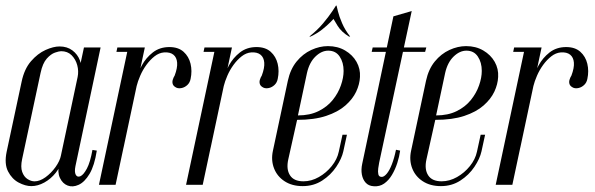

<svg xmlns="http://www.w3.org/2000/svg" viewBox="-35 -666 2144 692"><path d="M236.9 -67.2Q232.6 -46.2 238.1 -36.1Q243.6 -26 254.9 -30.9Q266.1 -35.9 278.2 -58.5Q290.2 -81.1 298.2 -125.6L313.9 -123.2Q305.5 -69.2 287.8 -39.4Q270 -9.6 248.4 0.1Q226.9 9.8 208.7 2.7Q190.5 -4.4 181 -24.8Q171.5 -45.1 178 -74.6L267.6 -495H327.6ZM244.8 -388.6Q249.1 -409.6 243.4 -431.1Q237.6 -452.5 223 -467Q208.4 -481.5 185.2 -481.5Q178.2 -481.5 163.4 -476.5Q148.5 -471.5 133.6 -454.8Q118.6 -438 111.2 -403L44.8 -92.9Q38.6 -64.1 45 -46.4Q51.4 -28.8 64.2 -20.6Q77.1 -12.4 89.5 -12.4Q108.5 -12.4 129 -27.2Q149.5 -42.1 165.1 -63.9Q180.8 -85.8 184.9 -106.5ZM189.5 -92Q183.6 -65.5 166 -43.4Q148.4 -21.2 124.8 -8.2Q101.2 4.8 78 4.8Q56.4 4.8 32.2 -8Q8.1 -20.8 -6 -48.2Q-20.1 -75.6 -11 -119.2L43 -371.8Q52.6 -417.5 76.7 -445.3Q100.8 -473.1 129.2 -485.9Q157.6 -498.6 179.6 -498.6Q207 -498.6 225.9 -484.4Q244.8 -470.1 252.9 -448.5Q261 -426.9 256.2 -402.6Z M406.6 -145.2 455 -375.1Q460.8 -401.9 475.9 -429.8Q491.1 -457.8 515.9 -477.1Q540.8 -496.4 575.4 -496.4Q607.6 -496.4 626.6 -479.4Q645.5 -462.4 651.8 -436.2Q658 -410 652 -381.9Q649.4 -368.2 640.4 -359.8Q631.4 -351.4 620.5 -348.9Q609.6 -346.4 601.2 -349.8Q590.2 -355 587.7 -362.8Q585.1 -370.5 587.8 -378.9Q590.4 -387.4 594.5 -393.6Q605 -421.5 603.4 -440.4Q601.9 -459.2 589.9 -468.9Q577.9 -478.6 556.2 -477.1Q538.1 -475.6 522.1 -463.1Q506 -450.5 492.6 -432.1Q479.2 -413.6 470.4 -393.1Q461.5 -372.5 457.5 -356L410.4 -134.6ZM321.6 0 427 -495H487L381.6 0ZM384.6 -479 388 -495H437L443.6 -479Z M720.6 -145.2 769 -375.1Q774.8 -401.9 789.9 -429.8Q805.1 -457.8 829.9 -477.1Q854.8 -496.4 889.4 -496.4Q921.6 -496.4 940.6 -479.4Q959.5 -462.4 965.8 -436.2Q972 -410 966 -381.9Q963.4 -368.2 954.4 -359.8Q945.4 -351.4 934.5 -348.9Q923.6 -346.4 915.2 -349.8Q904.2 -355 901.7 -362.8Q899.1 -370.5 901.8 -378.9Q904.4 -387.4 908.5 -393.6Q919 -421.5 917.4 -440.4Q915.9 -459.2 903.9 -468.9Q891.9 -478.6 870.2 -477.1Q852.1 -475.6 836.1 -463.1Q820 -450.5 806.6 -432.1Q793.2 -413.6 784.4 -393.1Q775.5 -372.5 771.5 -356L724.4 -134.6ZM635.6 0 741 -495H801L695.6 0ZM698.6 -479 702 -495H751L757.6 -479Z M948.5 -122 1002.4 -374.8Q1011.5 -416.8 1034.1 -444.4Q1056.8 -472.1 1086.8 -485.9Q1116.9 -499.8 1147 -499.8Q1182 -499.8 1208.9 -484Q1235.8 -468.2 1250 -443.1Q1264.2 -417.9 1262.4 -388.6Q1261.2 -362.4 1248.7 -335.6Q1236.1 -308.8 1209.6 -285.6Q1183.1 -262.4 1140.3 -248.2Q1097.5 -234 1035.8 -234L1004 -91.6Q996.1 -56.1 1010.1 -34.3Q1024 -12.5 1058.6 -12.5Q1087.1 -12.5 1114.1 -27.8Q1141 -43 1160.6 -67.4Q1180.2 -91.8 1186 -119.1L1199.4 -180.4H1215.4L1202.4 -120.6Q1196.6 -94.2 1176.9 -64.7Q1157.1 -35.1 1126.2 -15.2Q1095.4 4.8 1056.1 4.8Q1017.6 4.8 990.8 -12.7Q964 -30.1 952.7 -59.2Q941.4 -88.4 948.5 -122ZM1038.8 -250Q1081.9 -250 1113.2 -265.6Q1144.5 -281.1 1164.2 -305.7Q1183.9 -330.2 1193.6 -358.2Q1203.4 -386.1 1203.4 -410.5Q1203.4 -441 1189.2 -462.2Q1175.1 -483.4 1148 -483.4Q1123.8 -483.4 1101.9 -462.2Q1080 -441 1071.4 -403ZM1083.9 -534 1080 -534.4Q1109.2 -557.6 1129.7 -582.1Q1150.1 -606.6 1162.2 -624.8Q1174.4 -642.9 1176 -645.9H1178L1168.2 -599Q1166.6 -597 1155.4 -585.6Q1144.2 -574.2 1126.2 -559.8Q1108.1 -545.4 1083.9 -534ZM1223.1 -534Q1195 -551.2 1181.6 -573.3Q1168.2 -595.4 1166.2 -599L1176 -645.9H1178Q1178.6 -642.9 1183.1 -624.8Q1187.5 -606.6 1198.1 -582.1Q1208.6 -557.6 1227 -534.4Z M1382.9 -607.1 1448.9 -626.2 1331.6 -80Q1330 -71.6 1328.2 -59.4Q1326.5 -47.1 1328.6 -37.8Q1330.6 -28.4 1341 -28.4Q1349.1 -28.4 1358.9 -39.9Q1368.6 -51.4 1377.3 -73.6Q1386 -95.8 1392.2 -126.2L1407.2 -123.2Q1404.4 -102 1396.9 -78.6Q1389.4 -55.2 1377.6 -35.5Q1365.9 -15.8 1349.4 -4.3Q1332.9 7.1 1311.4 5.2Q1293.5 4.1 1283 -7.5Q1272.5 -19.1 1269.2 -37.1Q1266 -55.1 1270.5 -75.8ZM1409.9 -479 1414.1 -495H1501.5L1497.2 -479ZM1304.6 -479 1308.2 -495H1366.1L1361.9 -479Z M1446.5 -122 1500.4 -374.8Q1509.5 -416.8 1532.1 -444.4Q1554.8 -472.1 1584.8 -485.9Q1614.9 -499.8 1645 -499.8Q1680 -499.8 1706.9 -484Q1733.8 -468.2 1748 -443.1Q1762.2 -417.9 1760.4 -388.6Q1759.2 -362.4 1746.7 -335.6Q1734.1 -308.8 1707.6 -285.6Q1681.1 -262.4 1638.3 -248.2Q1595.5 -234 1533.8 -234L1502 -91.6Q1494.1 -56.1 1508.1 -34.3Q1522 -12.5 1556.6 -12.5Q1585.1 -12.5 1612.1 -27.8Q1639 -43 1658.6 -67.4Q1678.2 -91.8 1684 -119.1L1697.4 -180.4H1713.4L1700.4 -120.6Q1694.6 -94.2 1674.9 -64.7Q1655.1 -35.1 1624.2 -15.2Q1593.4 4.8 1554.1 4.8Q1515.6 4.8 1488.8 -12.7Q1462 -30.1 1450.7 -59.2Q1439.4 -88.4 1446.5 -122ZM1536.8 -250Q1579.9 -250 1611.2 -265.6Q1642.5 -281.1 1662.2 -305.7Q1681.9 -330.2 1691.6 -358.2Q1701.4 -386.1 1701.4 -410.5Q1701.4 -441 1687.2 -462.2Q1673.1 -483.4 1646 -483.4Q1621.8 -483.4 1599.9 -462.2Q1578 -441 1569.4 -403Z M1836.6 -145.2 1885 -375.1Q1890.8 -401.9 1905.9 -429.8Q1921.1 -457.8 1945.9 -477.1Q1970.8 -496.4 2005.4 -496.4Q2037.6 -496.4 2056.6 -479.4Q2075.5 -462.4 2081.8 -436.2Q2088 -410 2082 -381.9Q2079.4 -368.2 2070.4 -359.8Q2061.4 -351.4 2050.5 -348.9Q2039.6 -346.4 2031.2 -349.8Q2020.2 -355 2017.7 -362.8Q2015.1 -370.5 2017.8 -378.9Q2020.4 -387.4 2024.5 -393.6Q2035 -421.5 2033.4 -440.4Q2031.9 -459.2 2019.9 -468.9Q2007.9 -478.6 1986.2 -477.1Q1968.1 -475.6 1952.1 -463.1Q1936 -450.5 1922.6 -432.1Q1909.2 -413.6 1900.4 -393.1Q1891.5 -372.5 1887.5 -356L1840.4 -134.6ZM1751.6 0 1857 -495H1917L1811.6 0ZM1814.6 -479 1818 -495H1867L1873.6 -479Z"/></svg>

Font: Emberly Black
Style: Italic
Weight: 900
Italic angle: -12°
Designer: Rajesh Rajput
Foundry: Rajesh Rajput
Version: Version 1.000